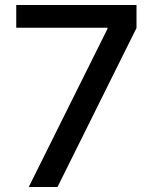

<svg xmlns="http://www.w3.org/2000/svg" viewBox="-20 -748 611 768"><path d="M95 0H210L526 -636V-728H45V-637H410V-633Z"/></svg>

Font: Wafeq Medium
Style: Regular
Weight: 500
Designer: Rasmus Andersson & Azza Alameddine
Foundry: Google & TypeTogether
Version: Version 3.000;January 28, 2025;FontCreator 15.0.0.3014 64-bi